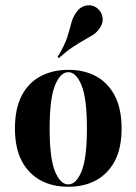

<svg xmlns="http://www.w3.org/2000/svg" viewBox="-20 -692 514 723"><path d="M237.1 11.3Q177.4 11.3 132.7 -12.9Q87.9 -37.1 62.1 -85.5Q36.3 -133.9 36.3 -208.1Q36.3 -283.1 61.7 -331.9Q87.1 -380.6 132.7 -404.8Q178.2 -429 237.1 -429Q297.6 -429 341.9 -404.8Q386.3 -380.6 412.1 -331.9Q437.9 -283.1 437.9 -208.1Q437.9 -133.9 412.1 -85.5Q386.3 -37.1 341.5 -12.9Q296.8 11.3 237.1 11.3ZM237.1 2.4Q266.9 2.4 287.1 -46.8Q307.3 -96 307.3 -208.1Q307.3 -321 287.1 -370.6Q266.9 -420.2 237.1 -420.2Q207.3 -420.2 187.1 -370.6Q166.9 -321 166.9 -208.1Q166.9 -96 187.1 -46.8Q207.3 2.4 237.1 2.4ZM201.6 -473.4 196.8 -477.4Q223.4 -521 233.1 -551.6Q242.7 -582.3 248.4 -604.8Q254 -627.4 267.7 -646Q283.1 -667.7 306 -671.4Q329 -675 346.8 -660.5Q364.5 -646 366.5 -623.8Q368.5 -601.6 352.4 -581.5Q341.9 -567.7 327.4 -558.9Q312.9 -550 294.8 -539.9Q276.6 -529.8 253.6 -514.5Q230.6 -499.2 201.6 -473.4Z"/></svg>

Font: Playfair 144pt SemiCondensed ExtraBold
Style: Regular
Weight: 800
Width: 4
Designer: Claus Eggers Sørensen
Foundry: Claus Eggers Sørensen
Version: Version 2.203